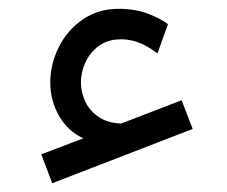

<svg xmlns="http://www.w3.org/2000/svg" viewBox="-20 -408 514 435"><path d="M98.4 7.1 416.6 -115.9 391.4 -180.9 254.7 -128.2Q225.3 -128.9 204.7 -142.3Q184.1 -155.6 173.8 -176.7Q163.4 -197.8 163.4 -221Q163.4 -244.1 173.2 -265.8Q182.9 -287.6 201.3 -302Q219.7 -316.5 244.7 -318.5Q290.9 -323 336.7 -286.9L360.6 -353.4Q344.2 -365.8 315.4 -376.9Q286.6 -388 248 -388Q202.5 -388 167.3 -363.8Q132.1 -339.5 113 -300.8Q93.9 -262.1 93.9 -221Q93.9 -180 113.9 -145.2Q133.9 -110.4 168.8 -94.6L73.4 -58.4Z"/></svg>

Font: Arad-VF Thin Dots1
Style: Regular
Weight: 100
Designer: Mohammad Darvishi
Version: Version 1.000;August 30, 2024;FontCreator 15.0.0.2992 64-bit